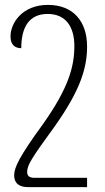

<svg xmlns="http://www.w3.org/2000/svg" viewBox="-20 -522 431 785"><path d="M176 -502C71 -502 23 -428 23 -373C23 -340 40 -325 67 -325C67 -411 99 -465 175 -465C250 -465 284 -411 284 -334C284 -252 262 -165 156 -15C59 118 38 163 38 194C38 232 64 243 95 243H336V205H120C98 205 91 195 91 181C92 153 105 130 202 -3C311 -156 336 -247 336 -332C336 -435 279 -502 176 -502Z"/></svg>

Font: Noto Serif Armenian Condensed Light
Style: Regular
Weight: 300
Width: 3
Designer: Monotype Design Team
Foundry: Monotype Imaging Inc.
Version: Version 2.008